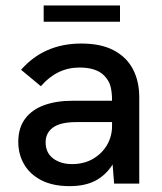

<svg xmlns="http://www.w3.org/2000/svg" viewBox="-20 -658 580 688"><path d="M229.5 9Q169.5 9 128.5 -12Q87.5 -33 66.5 -69Q45.5 -105 45.5 -149.5Q45.5 -199.5 69.8 -232.2Q94 -265 137.8 -281Q181.5 -297 240.5 -297H381.5Q381.5 -327.5 376 -348.5Q370.5 -369.5 353 -387.5Q324.5 -416 265 -416Q184 -416 126.5 -349L55.5 -408Q138 -502 271.5 -502Q342 -502 388 -477.5Q434 -453 456.5 -409.8Q479 -366.5 479 -309.5V0H389L383.5 -68.5Q359 -30 321.8 -10.5Q284.5 9 229.5 9ZM238 -70Q281 -70 313.2 -88.8Q345.5 -107.5 363.5 -138.5Q381.5 -169.5 381.5 -206V-220.5H254Q197 -220.5 170.2 -201.2Q143.5 -182 143.5 -148Q143.5 -110.5 170.5 -90.2Q197.5 -70 238 -70ZM410 -580H136.5V-638.5H410Z"/></svg>

Font: Acari Sans Neue SemiBold
Style: Regular
Weight: 600
Designer: Alfredo Marco Pradil (font), Cristiano Sobral (main changes)
Foundry: Hanken Design Co. (font), Cristiano Sobral (main changes)
Version: Version 2.459;March 19, 2022;FontCreator 14.0.0.2808 64-bit;